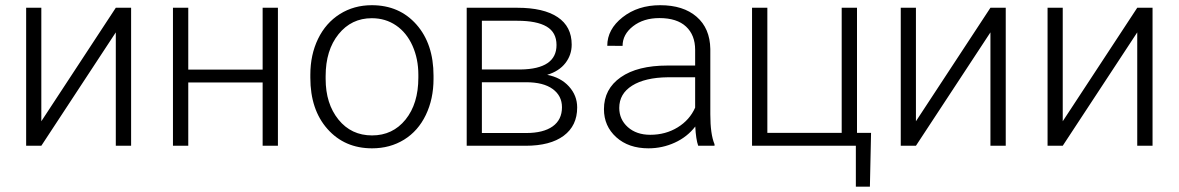

<svg xmlns="http://www.w3.org/2000/svg" viewBox="-20 -558 4512 735"><path d="M423.3 -528.3H481.9V0H423.3V-434.1L138.2 0H80.1V-528.3H138.2V-93.8Z M1043.9 0H985.4V-242.2H700.7V0H642.1V-528.3H700.7V-291.5H985.4V-528.3H1043.9Z M1168 -272Q1168 -348.1 1197.5 -409.2Q1227.1 -470.2 1281 -504.2Q1335 -538.1 1403.3 -538.1Q1508.8 -538.1 1574.2 -464.1Q1639.6 -390.1 1639.6 -268.1V-255.9Q1639.6 -179.2 1610.1 -117.9Q1580.6 -56.6 1526.9 -23.4Q1473.1 9.8 1404.3 9.8Q1299.3 9.8 1233.6 -64.2Q1168 -138.2 1168 -260.3ZM1226.6 -255.9Q1226.6 -161.1 1275.6 -100.3Q1324.7 -39.6 1404.3 -39.6Q1483.4 -39.6 1532.5 -100.3Q1581.5 -161.1 1581.5 -260.7V-272Q1581.5 -332.5 1559.1 -382.8Q1536.6 -433.1 1496.1 -460.7Q1455.6 -488.3 1403.3 -488.3Q1325.2 -488.3 1275.9 -427Q1226.6 -365.7 1226.6 -266.6Z M1766.6 0V-528.3H1960.4Q2061 -528.3 2114.7 -492.4Q2168.5 -456.5 2168.5 -387.2Q2168.5 -347.7 2144.5 -316.7Q2120.6 -285.6 2074.7 -271.5Q2126.5 -261.7 2158 -227.1Q2189.5 -192.4 2189.5 -146.5Q2189.5 -76.7 2137.9 -38.3Q2086.4 0 1992.2 0ZM1824.7 -243.2V-48.8H1994.1Q2060.1 -48.8 2095.7 -74.2Q2131.3 -99.6 2131.3 -147.5Q2131.3 -191.4 2095.7 -217.3Q2060.1 -243.2 1994.1 -243.2ZM1824.7 -292H1972.7Q2110.4 -293.9 2110.4 -385.7Q2110.4 -434.1 2072.5 -456.3Q2034.7 -478.5 1960.4 -478.5H1824.7Z M2652.8 0Q2644 -24.9 2641.6 -73.7Q2610.8 -33.7 2563.2 -12Q2515.6 9.8 2462.4 9.8Q2386.2 9.8 2339.1 -32.7Q2292 -75.2 2292 -140.1Q2292 -217.3 2356.2 -262.2Q2420.4 -307.1 2535.2 -307.1H2641.1V-367.2Q2641.1 -423.8 2606.2 -456.3Q2571.3 -488.8 2504.4 -488.8Q2443.4 -488.8 2403.3 -457.5Q2363.3 -426.3 2363.3 -382.3L2304.7 -382.8Q2304.7 -445.8 2363.3 -491.9Q2421.9 -538.1 2507.3 -538.1Q2595.7 -538.1 2646.7 -493.9Q2697.8 -449.7 2699.2 -370.6V-120.6Q2699.2 -43.9 2715.3 -5.9V0ZM2469.2 -42Q2527.8 -42 2574 -70.3Q2620.1 -98.6 2641.1 -146V-262.2H2536.6Q2449.2 -261.2 2399.9 -230.2Q2350.6 -199.2 2350.6 -145Q2350.6 -100.6 2383.5 -71.3Q2416.5 -42 2469.2 -42Z M2858.9 -528.3H2917.5V-49.3H3202.1V-528.3H3260.7V-49.3H3314.5L3310.1 156.7H3256.3V0H2858.9Z M3771.5 -528.3H3830.1V0H3771.5V-434.1L3486.3 0H3428.2V-528.3H3486.3V-93.8Z M4333.5 -528.3H4392.1V0H4333.5V-434.1L4048.3 0H3990.2V-528.3H4048.3V-93.8Z"/></svg>

Font: RobotoInd Light
Style: Regular
Weight: 300
Designer: Google
Version: Version 2.001151; 2014